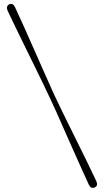

<svg xmlns="http://www.w3.org/2000/svg" viewBox="-20 -793 526 970"><path d="M230 -302.5Q244.5 -272.5 264 -228.8Q283.5 -185 305.5 -135Q327.5 -85 350.2 -34.2Q373 16.5 393.2 61.8Q413.5 107 428.5 139.5Q439.5 162.5 458.5 154Q477 146 466.5 122Q446 77.5 416.8 18.2Q387.5 -41 356.5 -103.8Q325.5 -166.5 298.2 -222Q271 -277.5 254 -314Q237.5 -350 212.5 -406.5Q187.5 -463 159.2 -527Q131 -591 104 -651.5Q77 -712 56 -756.5Q45.5 -779.5 26.5 -771Q17.5 -767 15.8 -758Q14 -749 18.5 -739Q34 -706 55.5 -661.5Q77 -617 101.5 -567Q126 -517 150.2 -467.8Q174.5 -418.5 195.2 -375.5Q216 -332.5 230 -302.5Z"/></svg>

Font: Fraunces 9pt S050 Thin
Style: Regular
Weight: 100
Version: Version 1.000; ttfautohint (v1.8.3)